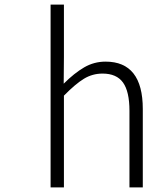

<svg xmlns="http://www.w3.org/2000/svg" viewBox="-20 -815 641 835"><path d="M200 0V-795H258V-567L257 -451Q303 -497 346 -522Q389 -547 439 -547Q601 -547 601 -341V0H543V-333Q543 -417 515 -456Q487 -495 426 -495Q382 -495 345 -472.5Q308 -450 258 -399V0Z"/></svg>

Font: NotoSansHansLight
Style: Regular
Weight: 300
Designer: Ryoko NISHIZUKA  (kana & ideographs); Paul D. Hunt (Latin, Greek & Cyrillic); Wenlong ZHANG  (bopomofo); Sandoll Communi
Foundry: Adobe Systems Incorporated
Version: Version 1.00;December 8, 2021;FontCreator 13.0.0.2675 64-bit